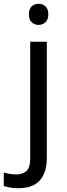

<svg xmlns="http://www.w3.org/2000/svg" viewBox="-75 -757 353 1017"><path d="M22 240Q-3 240 -22 236.5Q-41 233 -55 228V157Q-40 161 -24 164Q-8 167 11 167Q43 167 64 149.5Q85 132 85 83V-536H173V80Q173 130 157 166Q141 202 108 221Q75 240 22 240ZM78 -681Q78 -710 93 -723.5Q108 -737 130 -737Q150 -737 165.5 -723.5Q181 -710 181 -681Q181 -653 165.5 -639Q150 -625 130 -625Q108 -625 93 -639Q78 -653 78 -681Z"/></svg>

Font: kannada25
Style: Book
Weight: 400
Designer: Jelle Bosma - Monotype Design Team
Foundry: Monotype Imaging Inc.
Version: Version 2.003